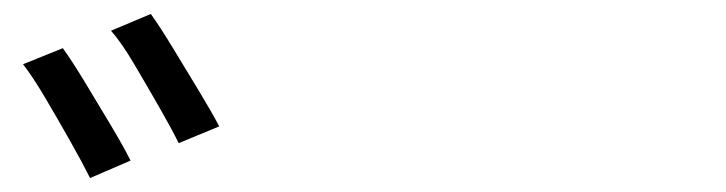

<svg xmlns="http://www.w3.org/2000/svg" viewBox="-20 -860 1040 275"><path d="M70 -791Q83 -773 101.5 -742.5Q120 -712 138.5 -681Q157 -650 167 -630L109 -605Q98 -627 80.5 -658Q63 -689 45 -719.5Q27 -750 13 -768ZM196 -840Q209 -822 227.5 -791.5Q246 -761 264.5 -730.5Q283 -700 294 -679L236 -655Q225 -677 207.5 -707.5Q190 -738 172 -768.5Q154 -799 139 -816Z"/></svg>

Font: Noto Sans HK
Style: Regular
Weight: 400
Designer: Ryoko NISHIZUKA 西塚涼子 (kana, bopomofo & ideographs); Paul D. Hunt (Latin, Greek & Cyrillic); Sandoll Communications 산돌커뮤니
Foundry: Adobe
Version: Version 2.004-H2;hotconv 1.0.118;makeotfexe 2.5.65603